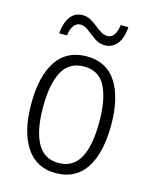

<svg xmlns="http://www.w3.org/2000/svg" viewBox="-111 -793 696 877"><g transform="rotate(15 237.0 -355.0)"><path d="M426 -267Q426 -136 378.5 -63Q331 10 237 10Q145 10 96.5 -63.5Q48 -137 48 -267Q48 -399 96 -470.5Q144 -542 238 -542Q332 -542 379 -469Q426 -396 426 -267ZM104 -267Q104 -157 136.5 -97.5Q169 -38 237 -38Q306 -38 338 -96.5Q370 -155 370 -267Q370 -373 339.5 -433.5Q309 -494 238 -494Q168 -494 136 -435.5Q104 -377 104 -267ZM88 -611Q92 -661 113 -690Q134 -719 171 -719Q192 -719 209 -709.5Q226 -700 241.5 -687.5Q257 -675 272 -665.5Q287 -656 303 -656Q341 -656 350 -720H386Q383 -667 360 -639.5Q337 -612 303 -612Q276 -612 254 -627.5Q232 -643 212 -659Q192 -675 172 -675Q155 -675 142 -659.5Q129 -644 125 -611Z"/></g></svg>

Font: Noto Sans Sinhala UI Condensed Light
Style: Regular
Weight: 300
Width: 3
Designer: Jelle Bosma - Monotype Design Team
Foundry: Monotype Imaging Inc.
Version: Version 2.006; ttfautohint (v1.8.4.7-5d5b)